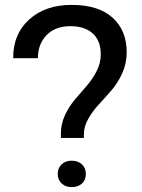

<svg xmlns="http://www.w3.org/2000/svg" viewBox="-20 -758 579 785"><path d="M229 -212Q229 -252 246 -288Q263 -324 287 -352Q311 -380 334.5 -407Q358 -434 375 -467Q392 -500 392 -535Q392 -592 359 -621.5Q326 -651 268 -651Q206 -651 170.5 -614.5Q135 -578 135 -520H34Q33 -618 99 -678Q165 -738 273 -738Q382 -738 440 -686Q498 -634 498 -544Q498 -499 480 -459Q462 -419 436 -389Q410 -359 384.5 -331.5Q359 -304 341 -272.5Q323 -241 323 -209V-194H229ZM273 7Q248 7 232 -8Q216 -23 216 -47Q216 -71 232 -86Q248 -101 273 -101Q299 -101 315 -86Q331 -71 331 -47Q331 -22 315 -7.5Q299 7 273 7Z"/></svg>

Font: Mona Sans Medium
Style: Regular
Weight: 500
Designer: Deni Anggara
Foundry: GitHub
Version: Version 2.000;Glyphs 3.2.3 (3260)